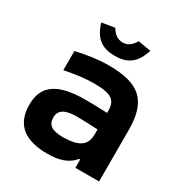

<svg xmlns="http://www.w3.org/2000/svg" viewBox="-163 -800 874 927"><g transform="rotate(30 273.5 -336.5)"><path d="M278 -509C218 -509 166 -501 98 -486V-379C155 -391 211 -398 260 -398C356 -398 384 -378 384 -316V-306C325 -309 283 -309 260 -309C108 -309 39 -260 39 -154C39 -44 104 9 232 9C296 9 346 -6 378 -46H384V0H516V-284C516 -445 454 -509 278 -509ZM141 -670 213 -682C228 -655 250 -638 278 -638C309 -638 328 -656 343 -682L415 -670C392 -596 352 -563 278 -563C203 -563 164 -596 141 -670ZM170 -157C170 -198 200 -218 267 -218C290 -218 335 -216 384 -214V-187C384 -127 350 -98 255 -98C198 -98 170 -116 170 -157Z"/></g></svg>

Font: LT Wave Alt Bold
Style: Regular
Weight: 700
Designer: Daniel Lyons
Version: Version 2.5 (Glyphs App)